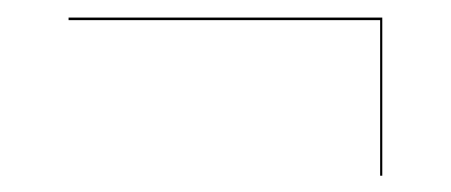

<svg xmlns="http://www.w3.org/2000/svg" viewBox="-20 -408 526 224"><path d="M423.5 -384.5H60V-387.5H426V-203H423.5Z"/></svg>

Font: Bodoni* 72pt Fatface
Style: Italic
Weight: 900
Italic angle: -13°
Version: Version 2.3